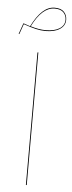

<svg xmlns="http://www.w3.org/2000/svg" viewBox="-58 -865 337 895"><g transform="rotate(5 111.0 -417.5)"><path d="M99 0V-620L103 -621V0ZM219 -783Q219 -756 194.5 -739.5Q170 -723 127 -723Q106 -723 82 -728.5Q58 -734 24 -746L7 -698L4 -699L22 -750L54 -739Q78 -787 104.5 -811Q131 -835 161 -835Q191 -835 205 -820Q219 -805 219 -783ZM216 -783Q216 -803 203 -817Q190 -831 161 -831Q103 -831 57 -739Q96 -727 127 -727Q169 -727 192.5 -742Q216 -757 216 -783Z"/></g></svg>

Font: FiraGO Four
Style: Regular
Weight: 100
Designer: bBox Type
Foundry: bBox Type GmbH
Version: Version 1.001